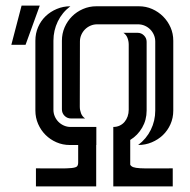

<svg xmlns="http://www.w3.org/2000/svg" viewBox="-20 -666 678 686"><path d="M122.1 -646 71.3 -505.9H20.5L57.1 -646ZM599.1 -271Q599.1 -244.6 589.1 -222.2Q579.1 -199.7 562 -183.3Q544.9 -167 522.2 -157.5Q499.5 -147.9 473.6 -147.9Q502.9 -169.9 518.8 -202.1Q534.7 -234.4 534.7 -271V-517.6Q534.7 -530.3 529.8 -541.5Q524.9 -552.7 516.6 -561Q508.3 -569.3 497.1 -574.2Q485.8 -579.1 473.1 -579.1H327.1Q314.5 -579.1 303.2 -574.2Q292 -569.3 283.7 -561Q275.4 -552.7 270.5 -541.5Q265.6 -530.3 265.6 -517.6L265.1 -284.7Q265.1 -272.9 269.5 -261.2Q273.9 -249.5 284.2 -242.7H233.9Q220.2 -242.7 210.7 -252.2Q201.2 -261.7 201.2 -275.4V-520.5Q201.2 -545.9 210.9 -568.4Q220.7 -590.8 237.3 -607.4Q253.9 -624 276.4 -633.8Q298.8 -643.6 324.2 -643.6H476.1Q501.5 -643.6 523.7 -633.8Q545.9 -624 562.7 -607.2Q579.6 -590.3 589.4 -568.1Q599.1 -545.9 599.1 -520.5ZM106.4 -520.5Q106.4 -546.9 116.2 -569.3Q126 -591.8 143.1 -608.2Q160.2 -624.5 182.9 -634Q205.6 -643.6 231.4 -643.6Q202.1 -621.6 186.5 -589.4Q170.9 -557.1 170.9 -520.5V-273.9Q170.9 -261.2 175.8 -250Q180.7 -238.8 189 -230.5Q197.3 -222.2 208.5 -217.3Q219.7 -212.4 232.4 -212.4H324.2V-147.9H323.7V0H108.4V-64.5Q161.1 -64.5 191.2 -64.2Q221.2 -64 236.3 -65.7Q251.5 -67.4 255.4 -71.8Q259.3 -76.2 259.3 -85.9V-147.9H229.5Q204.1 -147.9 181.6 -157.7Q159.2 -167.5 142.6 -184.1Q126 -200.7 116.2 -223.1Q106.4 -245.6 106.4 -271ZM439.9 -506.8Q439.9 -518.6 435.5 -530.3Q431.2 -542 420.9 -548.8H471.7Q484.9 -548.8 494.4 -539.3Q503.9 -529.8 503.9 -516.6V-271Q503.9 -237.3 487.8 -209.7Q471.7 -182.1 445.3 -166V-77.6Q448.2 -71.8 456.1 -68.8Q463.9 -65.9 480.7 -64.9Q497.6 -64 525.6 -64.2Q553.7 -64.5 597.2 -64.5V0H384.8V-212.4Q397.5 -212.4 407.7 -217.3Q418 -222.2 425 -230.5Q432.1 -238.8 436 -250Q439.9 -261.2 439.9 -273.9Z"/></svg>

Font: Isar CAT
Style: Regular
Weight: 400
Designer: Digitized by Peter Wiegel
Foundry: CAT-Fonts, Peter Wiegel
Version: Version 1.000; ttfautohint (v1.3)